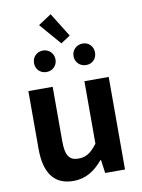

<svg xmlns="http://www.w3.org/2000/svg" viewBox="-105 -1059 848 1144"><g transform="rotate(-10 318.5 -487.0)"><path d="M245 14C322 14 376 -23 424 -80H428L439 0H559V-560H412V-182C374 -132 344 -112 298 -112C244 -112 220 -142 220 -229V-560H73V-210C73 -70 125 14 245 14ZM316 -806 373 -843 283 -988 204 -936ZM200 -653C237 -653 265 -681 265 -718C265 -754 237 -783 200 -783C162 -783 135 -754 135 -718C135 -681 162 -653 200 -653ZM440 -653C478 -653 504 -681 504 -718C504 -754 478 -783 440 -783C402 -783 374 -754 374 -718C374 -681 402 -653 440 -653Z"/></g></svg>

Font: Noto Sans CJK KR Bold
Style: Regular
Weight: 700
Designer: Ryoko NISHIZUKA (kana & ideographs); Paul D. Hunt (Latin, Greek & Cyrillic); Wenlong ZHANG (bopomofo); Sandoll Communica
Foundry: Adobe Systems Incorporated
Version: Version 1.004;PS 1.004;hotconv 1.0.82;makeotf.lib2.5.63406